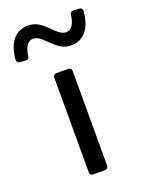

<svg xmlns="http://www.w3.org/2000/svg" viewBox="-183 -759 614 823"><g transform="rotate(-20 124.0 -347.5)"><path d="M52.7 -634.8C98.6 -634.8 126 -551.8 196.3 -551.8C260.7 -551.8 291 -602.5 296.9 -671.9C297.9 -681.6 293 -687.5 282.2 -688.5L256.8 -689.5C247.1 -690.4 241.2 -684.6 240.2 -674.8C235.4 -637.7 221.7 -612.3 196.3 -612.3C149.4 -612.3 123 -695.3 52.7 -695.3C-12.7 -695.3 -43 -645.5 -48.8 -576.2C-49.8 -566.4 -43.9 -560.5 -34.2 -559.6L-8.8 -557.6C1 -556.6 6.8 -562.5 7.8 -572.3C12.7 -610.4 26.4 -634.8 52.7 -634.8ZM81.1 -446.3V-15.6C81.1 -5.9 86.9 0 96.7 0H149.4C159.2 0 165 -5.9 165 -15.6V-446.3C165 -456.1 159.2 -461.9 149.4 -461.9H96.7C86.9 -461.9 81.1 -456.1 81.1 -446.3Z"/></g></svg>

Font: Ed Sans Neue
Style: Regular
Weight: 400
Designer: Stephen Hutchings
Version: Version 1.004;PS 001.004;hotconv 1.0.88;makeotf.lib2.5.64775